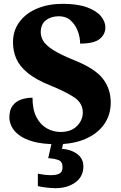

<svg xmlns="http://www.w3.org/2000/svg" viewBox="-20 -744 633 1004"><path d="M277 10Q202 10 154 -3.5Q106 -17 78.5 -38.5Q51 -60 40 -84Q29 -108 29 -129Q29 -169 46 -191.5Q63 -214 90.5 -223.5Q118 -233 150 -233Q150 -170 171 -130.5Q192 -91 225.5 -72.5Q259 -54 296 -54Q352 -54 382.5 -85Q413 -116 413 -155Q413 -205 368 -235Q323 -265 241 -298Q167 -328 125 -362.5Q83 -397 65.5 -436.5Q48 -476 48 -523Q48 -585 82.5 -630.5Q117 -676 175.5 -700Q234 -724 308 -724Q385 -724 434.5 -706Q484 -688 507.5 -659.5Q531 -631 531 -601Q531 -564 501 -540Q471 -516 399 -516Q399 -549 386.5 -582Q374 -615 349.5 -637Q325 -659 288 -659Q247 -659 220 -638Q193 -617 193 -575Q193 -552 206.5 -529.5Q220 -507 257.5 -483Q295 -459 366 -430Q475 -387 517 -333.5Q559 -280 559 -208Q559 -143 524.5 -94Q490 -45 426.5 -17.5Q363 10 277 10ZM269 240Q253 240 224.5 237Q196 234 178 229V164Q217 172 246 172Q275 172 291 163.5Q307 155 307 130Q307 101 285.5 93Q264 85 232 83L253 -9H314L304 34Q353 38 384.5 62Q416 86 416 126Q416 179 374.5 209.5Q333 240 269 240Z"/></svg>

Font: Noto Serif Sinhala ExtraBold
Style: Regular
Weight: 800
Designer: Jelle Bosma - Monotype Design Team
Foundry: Monotype Imaging Inc.
Version: Version 2.007; ttfautohint (v1.8.4.7-5d5b)